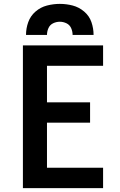

<svg xmlns="http://www.w3.org/2000/svg" viewBox="-20 -969 616 989"><path d="M98 0H511V-105H222V-337H444V-442H222V-630H511V-735H98ZM114 -789H222Q222 -807 229.5 -824Q237 -841 253.5 -849Q270 -857 288 -857Q306 -857 322.5 -849Q339 -841 346.5 -824Q354 -807 354 -789H462Q462 -823 451 -855Q440 -887 413.5 -909.5Q387 -932 354.5 -940.5Q322 -949 288 -949Q255 -949 222 -940.5Q189 -932 163 -909.5Q137 -887 125.5 -855Q114 -823 114 -789Z"/></svg>

Font: Iosevka Sparkle
Style: Bold
Weight: 700
Designer: Belleve Invis
Foundry: Belleve Invis
Version: Version 4.5.0; ttfautohint (v1.8.3)